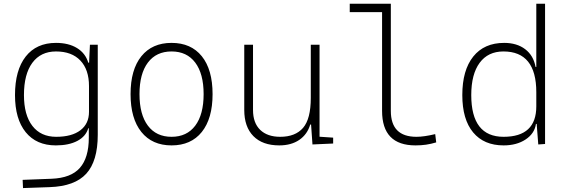

<svg xmlns="http://www.w3.org/2000/svg" viewBox="-20 -752 2970 1006"><path d="M100.6 233.4 98.6 190.4 250 184.6Q352.1 180.7 398.7 127.4Q445.3 74.2 445.3 -30.3V-80.1H442.4Q429.7 -37.1 385.3 -13.7Q340.8 9.8 272.5 9.8Q170.9 9.8 114.7 -59.3Q58.6 -128.4 58.6 -253.9Q58.6 -384.3 114.7 -455.8Q170.9 -527.3 273.4 -527.3Q339.4 -527.3 383.5 -500.2Q427.7 -473.1 442.4 -423.8H446.8L451.2 -517.6H492.2V-45.9Q492.2 92.3 431.9 158.2Q371.6 224.1 240.2 228.5ZM105.5 -253.9Q105.5 -149.4 149.7 -92.3Q193.8 -35.2 274.4 -35.2Q356.4 -35.2 401.4 -69.6Q446.3 -104 446.3 -166V-300.8Q446.3 -387.2 401.1 -434.8Q356 -482.4 273.4 -482.4Q193.4 -482.4 149.4 -422.9Q105.5 -363.3 105.5 -253.9Z M878.9 9.8Q777.3 9.8 720.7 -60.5Q664.1 -130.9 664.1 -258.8Q664.1 -387.2 720.7 -457.3Q777.3 -527.3 878.9 -527.3Q981 -527.3 1037.4 -457.3Q1093.8 -387.2 1093.8 -258.8Q1093.8 -130.9 1037.4 -60.5Q981 9.8 878.9 9.8ZM878.9 -35.2Q959 -35.2 1002.9 -93.5Q1046.9 -151.9 1046.9 -258.8Q1046.9 -365.7 1002.9 -424.1Q959 -482.4 878.9 -482.4Q798.8 -482.4 754.9 -424.1Q710.9 -365.7 710.9 -258.8Q710.9 -151.9 754.9 -93.5Q798.8 -35.2 878.9 -35.2Z M1443.4 9.8Q1355.5 9.8 1307.6 -38.8Q1259.8 -87.4 1259.8 -175.8V-517.6H1305.7V-175.8Q1305.7 -107.9 1343.3 -71.5Q1380.9 -35.2 1448.2 -35.2Q1527.3 -35.2 1567.9 -82Q1608.4 -128.9 1608.4 -239.3V-517.6H1654.3V-35.6L1725.6 -30.8V0L1617.2 4.9L1609.9 -99.6H1605.5Q1590.3 -47.9 1548.1 -19Q1505.9 9.8 1443.4 9.8Z M2157.2 9.8Q1981.9 9.8 1981.9 -170.9V-688.5H1812.5V-732.4H2027.8V-170.9Q2027.8 -35.2 2162.1 -35.2Q2201.7 -35.2 2260.3 -49.3L2265.6 -5.9Q2237.8 2.4 2212.2 6.1Q2186.5 9.8 2157.2 9.8Z M2618.7 9.8Q2515.6 9.8 2459 -58.3Q2402.3 -126.5 2402.3 -253.9Q2402.3 -384.3 2459.7 -455.8Q2517.1 -527.3 2621.6 -527.3Q2688.5 -527.3 2731.9 -494.1Q2775.4 -460.9 2786.1 -401.4H2790V-732.4H2835.9V2.4L2800.3 4.9L2792 -102.5H2788.1Q2780.8 -52.2 2733.9 -21.2Q2687 9.8 2618.7 9.8ZM2449.2 -253.9Q2449.2 -35.2 2618.7 -35.2Q2790 -35.2 2790 -194.8V-269Q2790 -482.4 2617.7 -482.4Q2537.1 -482.4 2493.2 -422.9Q2449.2 -363.3 2449.2 -253.9Z"/></svg>

Font: Caskaydia Cove ExtraLight
Style: Regular
Weight: 200
Monospace: yes
Designer: Aaron Bell
Foundry: Saja Typeworks
Version: Version 4.300; ttfautohint (v1.8.3)